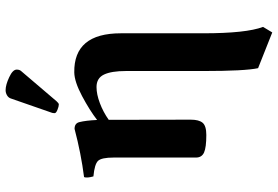

<svg xmlns="http://www.w3.org/2000/svg" viewBox="-168 -552 958 661"><g transform="rotate(-90 310.5 -222.0)"><path d="M330.1 -681.2Q348.1 -681.2 374.5 -668.9Q400.9 -656.7 400.9 -643.1Q400.9 -633.3 396 -627.9L292 -505.9Q285.2 -498 280.8 -498Q273.9 -498 262.5 -502.7Q251 -507.3 251 -512.2Q251 -518.1 252 -521L301.8 -664.1Q304.7 -671.9 312.7 -676.5Q320.8 -681.2 330.1 -681.2ZM228.5 -43.5Q228.5 -15.6 217.8 -2.9Q207 9.8 175.8 9.8Q132.8 9.8 115.5 2Q98.1 -5.9 98.1 -25.9V-309.1Q98.1 -351.1 86.7 -363Q75.2 -375 33.2 -378.9Q26.9 -401.4 30.8 -411.1Q111.8 -421.4 196.8 -443.8Q216.3 -443.8 220.2 -426.8Q225.6 -405.3 227.5 -366.2Q260.3 -391.6 309.8 -418Q359.4 -444.3 391.1 -444.8Q458.5 -445.8 492.2 -405.8Q525.9 -365.7 525.9 -284.2V0Q525.9 147 547.9 205.1L528.8 236.8L405.8 188Q396 142.6 396 0V-267.1Q396 -316.9 383.8 -342.5Q371.6 -368.2 340.8 -368.2Q315.9 -368.2 285.4 -356.7Q254.9 -345.2 228 -326.2V-321.3Z"/></g></svg>

Font: Linux Libertine G
Style: Bold
Weight: 700
Designer: Philipp H. Poll
Foundry: Philipp H. Poll
Version: Version 5.0.3